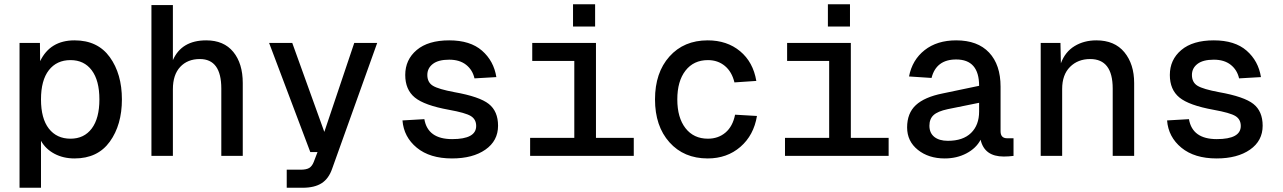

<svg xmlns="http://www.w3.org/2000/svg" viewBox="-20 -734 6040 904"><path d="M72 150V-532H168L169 -446Q216 -544 331 -544Q440 -544 497 -465Q554 -386 554 -266Q554 -146 497 -67Q440 12 331 12Q278 12 236.5 -10Q195 -32 173 -71V150ZM312 -81Q376 -81 412 -129Q448 -177 448 -266Q448 -355 412 -403Q376 -451 312 -451Q247 -451 210 -403.5Q173 -356 173 -266Q173 -176 210 -128.5Q247 -81 312 -81Z M693 0V-710H794V-451Q835 -544 951 -544Q1034 -544 1078.5 -489.5Q1123 -435 1123 -343V0H1022V-317Q1022 -456 921 -456Q863 -456 828.5 -419Q794 -382 794 -314V0Z M1330 150V65H1395Q1422 65 1435.5 57Q1449 49 1457 29L1475 -18H1441L1247 -532H1356L1507 -113L1648 -532H1756L1544 60Q1528 107 1494.5 128.5Q1461 150 1405 150Z M2108 12Q2004 12 1942.5 -38.5Q1881 -89 1875 -167L1978 -173Q1994 -79 2109 -79Q2222 -79 2222 -141Q2222 -172 2197 -187.5Q2172 -203 2094 -217Q1978 -238 1933 -275Q1888 -312 1888 -381Q1888 -453 1942 -498.5Q1996 -544 2095 -544Q2194 -544 2249.5 -495.5Q2305 -447 2317 -371L2214 -365Q2205 -405 2174.5 -429Q2144 -453 2095 -453Q2044 -453 2018 -433Q1992 -413 1992 -381Q1992 -346 2018.5 -330Q2045 -314 2120 -300Q2238 -279 2281.5 -244.5Q2325 -210 2325 -142Q2325 -71 2265.5 -29.5Q2206 12 2108 12Z M2678 -609V-714H2782V-609ZM2476 0V-85H2684V-447H2486V-532H2786V-85H2964V0Z M3312 12Q3200 12 3132 -64Q3064 -140 3064 -266Q3064 -392 3132 -468Q3200 -544 3312 -544Q3403 -544 3464.5 -493Q3526 -442 3541 -353L3438 -346Q3426 -396 3393 -423.5Q3360 -451 3313 -451Q3246 -451 3207.5 -401.5Q3169 -352 3169 -266Q3169 -180 3207.5 -130.5Q3246 -81 3313 -81Q3362 -81 3396 -110Q3430 -139 3441 -194L3544 -188Q3529 -97 3466 -42.5Q3403 12 3312 12Z M3878 -609V-714H3982V-609ZM3676 0V-85H3884V-447H3686V-532H3986V-85H4164V0Z M4428 12Q4352 12 4301.5 -28.5Q4251 -69 4251 -134Q4251 -201 4292 -239Q4333 -277 4418 -294L4590 -330Q4590 -454 4482 -454Q4388 -454 4366 -367L4260 -374Q4275 -452 4333.5 -498Q4392 -544 4482 -544Q4583 -544 4637 -486.5Q4691 -429 4691 -326V-116Q4691 -83 4722 -83H4752V0Q4728 3 4706 3Q4615 3 4597 -76Q4576 -36 4530.5 -12Q4485 12 4428 12ZM4443 -71Q4514 -71 4552 -108Q4590 -145 4590 -209V-250L4442 -220Q4395 -210 4375.5 -192Q4356 -174 4356 -142Q4356 -108 4379 -89.5Q4402 -71 4443 -71Z M4880 0V-532H4973L4975 -436Q4995 -490 5039.5 -517Q5084 -544 5142 -544Q5228 -544 5274 -488Q5320 -432 5320 -343V0H5219V-317Q5219 -456 5113 -456Q5055 -456 5018 -419Q4981 -382 4981 -315V0Z M5708 12Q5604 12 5542.5 -38.5Q5481 -89 5475 -167L5578 -173Q5594 -79 5709 -79Q5822 -79 5822 -141Q5822 -172 5797 -187.5Q5772 -203 5694 -217Q5578 -238 5533 -275Q5488 -312 5488 -381Q5488 -453 5542 -498.5Q5596 -544 5695 -544Q5794 -544 5849.5 -495.5Q5905 -447 5917 -371L5814 -365Q5805 -405 5774.5 -429Q5744 -453 5695 -453Q5644 -453 5618 -433Q5592 -413 5592 -381Q5592 -346 5618.5 -330Q5645 -314 5720 -300Q5838 -279 5881.5 -244.5Q5925 -210 5925 -142Q5925 -71 5865.5 -29.5Q5806 12 5708 12Z"/></svg>

Font: Txt Mono Medium
Style: Regular
Weight: 500
Monospace: yes
Designer: Open Source
Foundry: XRLN
Version: Version 1.0